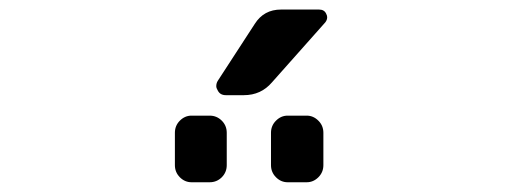

<svg xmlns="http://www.w3.org/2000/svg" viewBox="-20 -1001 1040 394"><path d="M373 -627Q359.4 -627 349.1 -637.2Q338.9 -647.5 338.9 -662.1V-728.5Q338.9 -743.2 349.1 -753.4Q359.4 -763.7 373 -763.7H410.2Q424.8 -763.7 435.1 -753.4Q445.3 -743.2 445.3 -728.5V-662.1Q445.3 -647.5 435.1 -637.2Q424.8 -627 410.2 -627ZM570.3 -627Q556.6 -627 546.4 -637.2Q536.1 -647.5 536.1 -662.1V-728.5Q536.1 -743.2 546.4 -753.4Q556.6 -763.7 570.3 -763.7H609.4Q623 -763.7 633.3 -753.4Q643.6 -743.2 643.6 -728.5V-662.1Q643.6 -647.5 633.3 -637.2Q623 -627 609.4 -627ZM502.9 -952.1Q521.5 -981.4 556.6 -981.4H634.8Q645.5 -981.4 649.4 -972.7Q651.4 -968.8 651.4 -965.8Q651.4 -960 647.5 -955.1L538.1 -832Q515.6 -805.7 480.5 -805.7H443.4Q431.6 -805.7 426.8 -815.4Q423.8 -820.3 423.8 -824.2Q423.8 -830.1 426.8 -835Z"/></svg>

Font: Gen Jyuu Gothic L Monospace Medium
Style: Regular
Weight: 500
Designer: [Source Han Sans]
Ryoko NISHIZUKA  (kana & ideographs); Paul D. Hunt (Latin, Greek & Cyrillic); Wenlong ZHANG  (bopomofo
Version: Version 1.002.20150607